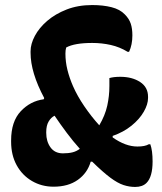

<svg xmlns="http://www.w3.org/2000/svg" viewBox="-20 -730 640 760"><path d="M192 9Q145 9 106.5 -13.5Q68 -36 46 -76Q24 -116 24 -169V-174Q24 -249 62 -289.5Q100 -330 153 -337L155 -342Q101 -443 101 -521V-527Q101 -556 118 -588Q135 -620 167 -647.5Q199 -675 244 -692.5Q289 -710 345 -710Q388 -710 421.5 -701.5Q455 -693 474 -673Q491 -656 497.5 -636.5Q504 -617 504 -590Q504 -553 491 -525H485Q454 -544 418.5 -552Q383 -560 345 -560Q275 -560 242 -542Q239 -532 239 -518Q239 -485 247 -453Q255 -421 269 -389Q286 -350 314 -309Q342 -268 373 -234Q396 -273 404.5 -311.5Q413 -350 413 -389V-421Q430 -426 456 -426Q503 -426 534.5 -405.5Q566 -385 566 -347V-342Q566 -317 549 -287.5Q532 -258 500.5 -232.5Q469 -207 426 -192V-186Q477 -150 524 -150Q554 -150 569 -159H575Q584 -134 584 -91Q584 -30 560 -6Q544 10 515 10Q492 10 469 2.5Q446 -5 417 -26.5Q388 -48 345 -90H339Q326 -45 288 -18Q250 9 192 9ZM163 -204Q163 -170 180 -146.5Q197 -123 229 -123Q251 -123 267 -127Q283 -131 296 -141Q269 -171 244 -204.5Q219 -238 196 -272Q182 -265 172.5 -249Q163 -233 163 -207Z"/></svg>

Font: Recursive Mn Csl St XBd
Style: Regular
Weight: 800
Monospace: yes
Version: Version 1.079;hotconv 1.0.112;makeotfexe 2.5.65598; ttfautoh